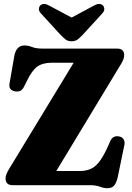

<svg xmlns="http://www.w3.org/2000/svg" viewBox="-20 -949 677 984"><path d="M598.5 -618 268.5 -72.5H387Q418 -72.5 441.8 -82Q465.5 -91.5 485.8 -116.2Q506 -141 528 -187.5L544.5 -224.5Q552.5 -242 564.2 -247.5Q576 -253 591.5 -249.5Q607.5 -246.5 614.5 -233.2Q621.5 -220 616.5 -201.5L582.5 -37Q575.5 -9.5 564.2 3Q553 15.5 530 15.5Q511.5 15.5 491.8 7.8Q472 0 439 0H44.5Q8.5 0 8.5 -35Q8.5 -53.5 26.5 -83L357.5 -627.5H245Q199 -627.5 171.2 -607.8Q143.5 -588 117 -532.5L104 -506.5Q95.5 -488.5 83.2 -483.2Q71 -478 57 -481Q22.5 -487 29 -522L53.5 -663Q64 -716 105 -716Q124.5 -716 144.5 -708Q164.5 -700 197.5 -700H580Q616.5 -700 616.5 -665.5Q616.5 -646.5 598.5 -618ZM407 -774Q391.5 -757.5 379 -747.5Q366.5 -737.5 347 -737.5Q327.5 -737.5 315 -747.5Q302.5 -757.5 287 -774L190.5 -879.5Q178.5 -892 179.5 -903.8Q180.5 -915.5 187 -921.5Q204.5 -937 234.5 -919L347 -859L459 -919Q489.5 -937 507 -921.5Q513.5 -915.5 514.5 -903.8Q515.5 -892 503.5 -879.5Z"/></svg>

Font: Fraunces 72pt S050 Black
Style: Regular
Weight: 900
Version: Version 1.000; ttfautohint (v1.8.3)